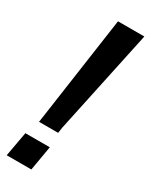

<svg xmlns="http://www.w3.org/2000/svg" viewBox="-195 -741 616 783"><g transform="rotate(30 113.0 -350.0)"><path d="M41 -211 111 -700H235L131 -211L127 -184H37ZM12 -116H127L107 0H-9Z"/></g></svg>

Font: Cabin Medium
Style: Italic
Weight: 500
Italic angle: -7°
Designer: Pablo Impallari
Foundry: Pablo Impallari. http://www.impallari.com Igino Marini. http://www.ikern.com
Version: Version 2.200